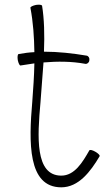

<svg xmlns="http://www.w3.org/2000/svg" viewBox="-20 -789 446 821"><path d="M68 -509C88 -512 107 -515 127 -518C126 -463 122 -408 118 -354C103 -181 98 12 242 12C316 12 367 -55 406 -121C408 -125 400 -133 388 -140C376 -147 365 -150 362 -146C333 -95 299 -38 242 -38C129 -38 140 -205 153 -350C157 -405 162 -464 166 -522C226 -527 286 -527 345 -516C353 -515 361 -521 362 -531C364 -540 359 -549 351 -551C291 -561 229 -568 168 -568C171 -640 169 -709 160 -764C159 -769 147 -770 134 -768C120 -765 110 -760 110 -756C122 -693 126 -630 127 -566C105 -565 82 -562 60 -558C55 -557 54 -546 56 -532C59 -518 64 -508 68 -509Z"/></svg>

Font: Nupuram Condensed Thin
Style: Regular
Weight: 100
Width: 3
Designer: Santhosh Thottingal (santhosh.thottingal@gmail.com)
Foundry: SMC
Version: Version 1.000